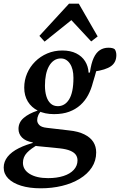

<svg xmlns="http://www.w3.org/2000/svg" viewBox="-61 -782 649 1038"><path d="M159 236Q98 236 53 222Q8 208 -16.5 183Q-41 158 -41 124Q-41 92 -20 65.5Q1 39 41 19Q81 -1 135 -14L149 -3Q106 21 84.5 44Q63 67 63 98Q63 136 100 158.5Q137 181 199 181Q246 181 282 169.5Q318 158 338 136Q358 114 358 85Q358 68 349 55Q340 42 319 33Q298 24 262 20L141 8Q135 7 128.5 6Q122 5 115 4L116 -12Q77 -19 58 -38.5Q39 -58 39 -85Q39 -120 66.5 -144Q94 -168 142 -184L144 -209L176 -197Q153 -175 146.5 -160.5Q140 -146 140 -132Q140 -118 151.5 -106Q163 -94 192 -91L312 -77Q362 -72 395 -55.5Q428 -39 443.5 -14.5Q459 10 459 42Q459 87 435.5 123Q412 159 370 184.5Q328 210 274 223Q220 236 159 236ZM231 -165Q181 -165 145 -183Q109 -201 89.5 -233Q70 -265 70 -308Q70 -349 85.5 -385Q101 -421 129 -449Q157 -477 194.5 -493Q232 -509 276 -509Q320 -509 351 -493.5Q382 -478 399 -451Q416 -424 418 -389L425 -390Q432 -440 445.5 -469Q459 -498 479 -511Q499 -524 525 -524Q537 -524 545.5 -522Q554 -520 559 -516Q563 -511 565.5 -502.5Q568 -494 568 -484Q568 -445 539.5 -424.5Q511 -404 447 -395L469 -436Q465 -418 460.5 -402Q456 -386 451.5 -370Q447 -354 441 -335Q432 -299 415.5 -268Q399 -237 373.5 -214Q348 -191 313 -178Q278 -165 231 -165ZM252 -208Q270 -208 285.5 -217Q301 -226 312.5 -244.5Q324 -263 330 -292Q336 -321 336 -361Q336 -410 317 -438Q298 -466 268 -466Q247 -466 231 -455Q215 -444 204 -424.5Q193 -405 187.5 -378.5Q182 -352 182 -319Q182 -287 189.5 -262Q197 -237 212.5 -222.5Q228 -208 252 -208ZM432 -558 297 -703H362L180 -557L152 -588L312 -762H365L467 -585Z"/></svg>

Font: Source Serif 4 SemiBold
Style: Italic
Weight: 600
Italic angle: -12°
Designer: Frank Grießhammer
Foundry: Adobe Systems Incorporated
Version: Version 4.004;hotconv 1.0.116;makeotfexe 2.5.65601